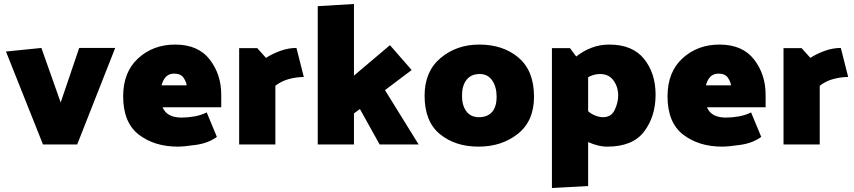

<svg xmlns="http://www.w3.org/2000/svg" viewBox="-20 -726 4293 965"><path d="M196 0 10 -467 188 -485 285 -211 378 -485H559L368 0Z M599 -242Q599 -364 674.5 -433Q750 -502 860 -502Q976 -502 1034 -427Q1092 -352 1092 -250V-187H797Q809 -159 833.5 -147Q858 -135 892 -135Q924 -135 957.5 -141Q991 -147 1019 -161L1070 -38Q1028 -7 966 2Q904 11 874 11Q756 11 677.5 -49.5Q599 -110 599 -242ZM918 -297Q917 -313 903 -334.5Q889 -356 855 -356Q830 -356 814.5 -340.5Q799 -325 792 -297Z M1182 0V-484H1273L1317 -435Q1347 -455 1388 -470Q1429 -485 1470 -485L1507 -339Q1471 -339 1433 -329Q1395 -319 1364 -295V0Z M1759 -156V0H1577V-695L1759 -706V-346L1940 -499L2049 -374L1915 -273L2084 0H1888L1789 -178Z M2114 -245Q2114 -367 2194.5 -434.5Q2275 -502 2389 -502Q2509 -502 2586.5 -436Q2664 -370 2664 -240Q2664 -118 2583 -53.5Q2502 11 2385 11Q2268 11 2191 -52Q2114 -115 2114 -245ZM2302 -245Q2302 -196 2324 -166.5Q2346 -137 2387 -137Q2430 -137 2453 -163Q2476 -189 2476 -240Q2476 -289 2454 -321.5Q2432 -354 2391 -354Q2348 -354 2325 -325Q2302 -296 2302 -245Z M3087 -246Q3087 -289 3063.5 -321.5Q3040 -354 2996 -354Q2977 -354 2962 -349Q2947 -344 2936 -338V-167Q2950 -154 2971 -145.5Q2992 -137 3011 -137Q3052 -137 3069.5 -173.5Q3087 -210 3087 -246ZM2754 219V-484H2845L2876 -442Q2913 -471 2954.5 -486.5Q2996 -502 3042 -502Q3159 -502 3217 -430Q3275 -358 3275 -250Q3275 -141 3217.5 -65Q3160 11 3032 11Q3008 11 2983 4.5Q2958 -2 2936 -12V209Z M3335 -242Q3335 -364 3410.5 -433Q3486 -502 3596 -502Q3712 -502 3770 -427Q3828 -352 3828 -250V-187H3533Q3545 -159 3569.5 -147Q3594 -135 3628 -135Q3660 -135 3693.5 -141Q3727 -147 3755 -161L3806 -38Q3764 -7 3702 2Q3640 11 3610 11Q3492 11 3413.5 -49.5Q3335 -110 3335 -242ZM3654 -297Q3653 -313 3639 -334.5Q3625 -356 3591 -356Q3566 -356 3550.5 -340.5Q3535 -325 3528 -297Z M3918 0V-484H4009L4053 -435Q4083 -455 4124 -470Q4165 -485 4206 -485L4243 -339Q4207 -339 4169 -329Q4131 -319 4100 -295V0Z"/></svg>

Font: Palanquin Dark
Style: Bold
Weight: 700
Designer: Pria Ravichandran
Version: Version 1.000